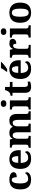

<svg xmlns="http://www.w3.org/2000/svg" viewBox="2040 -2850 820 4940"><g transform="rotate(-90 2450.0 -380.0)"><path d="M295 10Q222 10 166 -16.5Q110 -43 78.5 -103.5Q47 -164 47 -266Q47 -374 79.5 -435.5Q112 -497 167.5 -523Q223 -549 292 -549Q357 -549 401 -535Q445 -521 467.5 -497.5Q490 -474 490 -444Q490 -423 479.5 -403.5Q469 -384 441 -371.5Q413 -359 361 -359Q361 -394 355 -423Q349 -452 335 -470Q321 -488 296 -488Q267 -488 245.5 -468.5Q224 -449 212.5 -401Q201 -353 201 -267Q201 -166 229 -115.5Q257 -65 320 -65Q372 -65 410 -88.5Q448 -112 465 -146Q477 -139 483 -126.5Q489 -114 489 -100Q489 -75 468.5 -49.5Q448 -24 405.5 -7Q363 10 295 10Z M833 10Q706 10 640 -62.5Q574 -135 574 -265Q574 -406 639 -477.5Q704 -549 822 -549Q931 -549 993.5 -488Q1056 -427 1056 -308V-257H728Q731 -157 765.5 -111Q800 -65 862 -65Q914 -65 950 -88.5Q986 -112 1003 -146Q1017 -139 1023.5 -126.5Q1030 -114 1030 -97Q1030 -69 1009 -44.5Q988 -20 944.5 -5Q901 10 833 10ZM903 -321Q903 -398 885 -441Q867 -484 824 -484Q782 -484 757 -442.5Q732 -401 730 -321Z M1118 0V-53H1120Q1154 -53 1176 -65Q1198 -77 1198 -122V-421Q1198 -463 1178.5 -474.5Q1159 -486 1126 -486H1123V-536H1333L1346 -465H1351Q1371 -503 1394.5 -520.5Q1418 -538 1445.5 -543.5Q1473 -549 1504 -549Q1559 -549 1598 -529Q1637 -509 1655 -465H1664Q1684 -503 1709 -520.5Q1734 -538 1763 -543.5Q1792 -549 1823 -549Q1900 -549 1944 -503Q1988 -457 1988 -356V-124Q1988 -78 2004.5 -65.5Q2021 -53 2055 -53H2058V0H1836V-329Q1836 -394 1818 -429Q1800 -464 1756 -464Q1725 -464 1705.5 -444.5Q1686 -425 1677.5 -392.5Q1669 -360 1669 -321V-124Q1669 -78 1685.5 -65.5Q1702 -53 1736 -53H1739V0H1517V-329Q1517 -394 1499 -429Q1481 -464 1437 -464Q1404 -464 1385 -442.5Q1366 -421 1358 -385.5Q1350 -350 1350 -309V-118Q1350 -76 1369.5 -64.5Q1389 -53 1422 -53H1425V0Z M2101 0V-53H2113Q2128 -53 2144.5 -57.5Q2161 -62 2172.5 -76Q2184 -90 2184 -118V-422Q2184 -449 2172 -462Q2160 -475 2143.5 -479Q2127 -483 2113 -483H2101V-536H2336V-118Q2336 -90 2347.5 -76Q2359 -62 2376 -57.5Q2393 -53 2407 -53H2419V0ZM2255 -626Q2219 -626 2194.5 -643.5Q2170 -661 2170 -698Q2170 -736 2195 -753Q2220 -770 2256 -770Q2290 -770 2315.5 -753Q2341 -736 2341 -698Q2341 -661 2315.5 -643.5Q2290 -626 2255 -626Z M2679 10Q2612 10 2572 -25Q2532 -60 2532 -148V-468H2457V-519Q2489 -519 2514.5 -532Q2540 -545 2555 -561Q2570 -577 2582 -601.5Q2594 -626 2601 -660H2684V-536H2812V-468H2684V-158Q2684 -113 2699.5 -92Q2715 -71 2750 -71Q2770 -71 2787.5 -73.5Q2805 -76 2821 -80V-15Q2805 -8 2768.5 1Q2732 10 2679 10Z M3147 10Q3020 10 2954 -62.5Q2888 -135 2888 -265Q2888 -406 2953 -477.5Q3018 -549 3136 -549Q3245 -549 3307.5 -488Q3370 -427 3370 -308V-257H3042Q3045 -157 3079.5 -111Q3114 -65 3176 -65Q3228 -65 3264 -88.5Q3300 -112 3317 -146Q3331 -139 3337.5 -126.5Q3344 -114 3344 -97Q3344 -69 3323 -44.5Q3302 -20 3258.5 -5Q3215 10 3147 10ZM3217 -321Q3217 -398 3199 -441Q3181 -484 3138 -484Q3096 -484 3071 -442.5Q3046 -401 3044 -321ZM3072 -619Q3087 -638 3105.5 -664Q3124 -690 3141.5 -717Q3159 -744 3169 -766H3326V-756Q3317 -743 3295.5 -723Q3274 -703 3247 -681Q3220 -659 3192 -639.5Q3164 -620 3140 -606H3072Z M3432 0V-53H3435Q3469 -53 3490.5 -65.5Q3512 -78 3512 -125V-415Q3512 -459 3492.5 -471Q3473 -483 3440 -483H3437V-536H3639L3659 -458H3664Q3677 -488 3694 -508Q3711 -528 3737.5 -538Q3764 -548 3805 -548Q3864 -548 3892 -527Q3920 -506 3920 -467Q3920 -421 3886.5 -395.5Q3853 -370 3793 -370Q3793 -411 3783 -432Q3773 -453 3744 -453Q3718 -453 3702 -435Q3686 -417 3678 -390.5Q3670 -364 3667 -337Q3664 -310 3664 -293V-120Q3664 -76 3684 -64.5Q3704 -53 3734 -53H3766V0Z M3952 0V-53H3964Q3979 -53 3995.5 -57.5Q4012 -62 4023.5 -76Q4035 -90 4035 -118V-422Q4035 -449 4023 -462Q4011 -475 3994.5 -479Q3978 -483 3964 -483H3952V-536H4187V-118Q4187 -90 4198.5 -76Q4210 -62 4227 -57.5Q4244 -53 4258 -53H4270V0ZM4106 -626Q4070 -626 4045.5 -643.5Q4021 -661 4021 -698Q4021 -736 4046 -753Q4071 -770 4107 -770Q4141 -770 4166.5 -753Q4192 -736 4192 -698Q4192 -661 4166.5 -643.5Q4141 -626 4106 -626Z M4592 10Q4472 10 4403 -59.5Q4334 -129 4334 -270Q4334 -411 4400 -480Q4466 -549 4595 -549Q4715 -549 4784 -480Q4853 -411 4853 -270Q4853 -129 4786.5 -59.5Q4720 10 4592 10ZM4594 -53Q4652 -53 4675 -108.5Q4698 -164 4698 -271Q4698 -377 4674.5 -431Q4651 -485 4593 -485Q4535 -485 4512 -431.5Q4489 -378 4489 -270Q4489 -164 4512.5 -108.5Q4536 -53 4594 -53Z"/></g></svg>

Font: Noto Naskh Arabic
Style: Bold
Weight: 700
Designer: Monotype Design Team, David Williams, Mohamad Dakak and Nizar Qandah
Foundry: Monotype Imaging Inc.
Version: Version 2.016